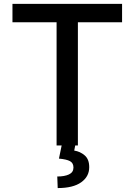

<svg xmlns="http://www.w3.org/2000/svg" viewBox="-20 -747 691 986"><path d="M380 0H270.6V-632.8H44V-727.3H606.9V-632.8H380ZM276.3 218.8 274.1 159.4Q311.1 159.4 334 148.8Q356.9 138.1 357.2 114.3V113.3Q357.2 90.2 339.5 80.6Q321.7 71 282.7 67.5L297.2 -2.8H366.8L361.2 26.3Q391.7 30.9 415 51Q438.2 71 438.2 111.2V111.9Q438.2 159.8 396.7 189.3Q355.1 218.8 276.3 218.8Z"/></svg>

Font: Linik Sans Medium
Style: Regular
Weight: 500
Designer: Rasmus Andersson (font), Cristiano Sobral (main changes)
Foundry: rsms
Version: Version 3.018;June 1, 2022;FontCreator 14.0.0.2814 64-bit; t